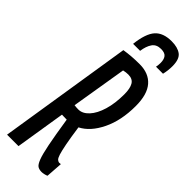

<svg xmlns="http://www.w3.org/2000/svg" viewBox="-309 -920 949 949"><g transform="rotate(45 165.0 -446.0)"><path d="M-10 0 101 -702Q127 -706 152.5 -708Q178 -710 207 -710Q271 -710 305.5 -670.5Q340 -631 340 -550Q340 -449 304.5 -376Q269 -303 214 -275Q223 -211 230.5 -172.5Q238 -134 244 -115Q250 -96 257 -90Q264 -84 272 -84Q277 -84 281 -85L275 2Q270 5 259 7.5Q248 10 241 10Q225 10 214 3.5Q203 -3 193 -28.5Q183 -54 172 -109Q161 -164 146 -261Q130 -261 123 -261.5Q116 -262 112 -262L70 0ZM151 -337Q180 -337 205 -364Q230 -391 244.5 -439.5Q259 -488 259 -551Q259 -592 246.5 -613Q234 -634 204 -634Q188 -634 171 -630L123 -339Q130 -338 137 -337.5Q144 -337 151 -337ZM239 -902Q281 -902 305 -884.5Q329 -867 329 -817Q329 -787 322 -758H273Q276 -771 276 -788Q276 -811 266 -824.5Q256 -838 229 -838Q197 -838 182 -816Q167 -794 162 -758H113Q122 -837 151 -869.5Q180 -902 239 -902Z"/></g></svg>

Font: Georama Extra Condensed Medium
Style: Italic
Weight: 500
Width: 2
Italic angle: -9°
Designer: Jean-Baptiste Levee
Foundry: Production Type
Version: Version 1.000